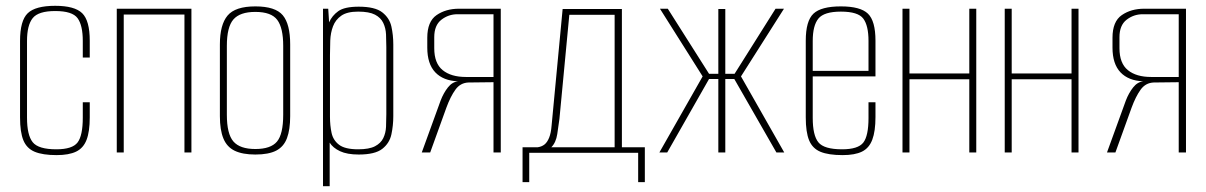

<svg xmlns="http://www.w3.org/2000/svg" viewBox="-20 -525 4153 661"><path d="M175 9Q127 9 99.5 -2.5Q72 -14 60.5 -42Q49 -70 49 -121V-384Q49 -454 75.5 -479.5Q102 -505 170 -505Q237 -505 263 -479.5Q289 -454 289 -385V-327H265V-384Q265 -438 247 -462.5Q229 -487 170 -487Q112 -487 92.5 -462.5Q73 -438 73 -384V-120Q73 -60 92.5 -35.5Q112 -11 174 -11Q229 -11 247 -34.5Q265 -58 265 -120V-173H289V-121Q289 -72 278 -43.5Q267 -15 242 -3Q217 9 175 9Z M382 0V-495H639V0H615V-475H406V0Z M859 7Q815 7 788 -6Q761 -19 749 -48.5Q737 -78 737 -125V-372Q737 -440 763.5 -471.5Q790 -503 859 -503Q928 -503 953.5 -472.5Q979 -442 979 -372V-125Q979 -79 968 -49.5Q957 -20 931 -6.5Q905 7 859 7ZM859 -12Q912 -12 933.5 -37.5Q955 -63 955 -130V-367Q955 -429 934.5 -456.5Q914 -484 859 -484Q806 -484 783.5 -458Q761 -432 761 -367V-130Q761 -64 783.5 -38Q806 -12 859 -12Z M1092 116V-495H1110L1113 -448Q1123 -471 1144.5 -486.5Q1166 -502 1215 -502Q1271 -502 1296 -482.5Q1321 -463 1327.5 -433.5Q1334 -404 1334 -372V-125Q1334 -93 1327.5 -62.5Q1321 -32 1296 -12.5Q1271 7 1215 7Q1175 7 1150.5 -4.5Q1126 -16 1115 -34V116ZM1213 -11Q1251 -11 1271 -21.5Q1291 -32 1299.5 -49.5Q1308 -67 1309 -88.5Q1310 -110 1310 -132V-363Q1310 -385 1309 -406.5Q1308 -428 1299.5 -446Q1291 -464 1271 -474.5Q1251 -485 1213 -485Q1175 -485 1155 -471Q1135 -457 1126.5 -434.5Q1118 -412 1117 -385.5Q1116 -359 1116 -335V-123Q1116 -93 1121.5 -67.5Q1127 -42 1147.5 -26.5Q1168 -11 1213 -11Z M1432 0 1497 -179Q1507 -205 1522 -224Q1537 -243 1557 -245Q1506 -247 1478.5 -276Q1451 -305 1451 -361V-395Q1451 -451 1483 -473Q1515 -495 1560 -495H1704V0H1679V-242L1593 -241Q1565 -240 1548 -216.5Q1531 -193 1517 -155L1461 0ZM1584 -260H1679V-476H1555Q1524 -476 1499.5 -457Q1475 -438 1475 -397V-359Q1475 -307 1504 -283.5Q1533 -260 1584 -260Z M1779 102V-18H1831Q1845 -20 1854.5 -27.5Q1864 -35 1870.5 -51Q1877 -67 1879 -93L1917 -494H2121V-18H2200V102H2177V1H1802V102ZM1878 -18H2096V-474H1940L1906 -116Q1903 -93 1898.5 -63.5Q1894 -34 1878 -18Z M2250 0 2399 -262 2252 -495H2279L2421 -271H2453V-494H2477V-271H2509L2650 -495H2679L2531 -262L2680 0H2653L2508 -253H2477V0H2453V-253H2421L2277 0Z M2881 9Q2832 9 2804.5 -2.5Q2777 -14 2765.5 -42Q2754 -70 2754 -121V-385Q2754 -453 2780.5 -478Q2807 -503 2875 -503Q2942 -503 2968 -478Q2994 -453 2994 -385V-262H2778V-119Q2778 -59 2797.5 -35Q2817 -11 2879 -11Q2934 -11 2952 -34Q2970 -57 2970 -119V-173H2994V-122Q2994 -73 2983 -44Q2972 -15 2947.5 -3Q2923 9 2881 9ZM2778 -281H2970V-384Q2970 -437 2952 -461Q2934 -485 2875 -485Q2817 -485 2797.5 -461Q2778 -437 2778 -384Z M3087 0V-495H3111V-272H3317V-495H3341V0H3317V-252H3111V0Z M3439 0V-495H3463V-272H3669V-495H3693V0H3669V-252H3463V0Z M3791 0 3856 -179Q3866 -205 3881 -224Q3896 -243 3916 -245Q3865 -247 3837.5 -276Q3810 -305 3810 -361V-395Q3810 -451 3842 -473Q3874 -495 3919 -495H4063V0H4038V-242L3952 -241Q3924 -240 3907 -216.5Q3890 -193 3876 -155L3820 0ZM3943 -260H4038V-476H3914Q3883 -476 3858.5 -457Q3834 -438 3834 -397V-359Q3834 -307 3863 -283.5Q3892 -260 3943 -260Z"/></svg>

Font: Alumni Sans Thin
Style: Regular
Weight: 100
Designer: Robert E. Leuschke
Foundry: Robert E. Leuschke
Version: Version 1.018